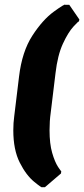

<svg xmlns="http://www.w3.org/2000/svg" viewBox="-20 -670 366 837"><path d="M264 -649H282L326 -585L324 -576Q324 -580 300.5 -554.5Q277 -529 254 -479Q231 -429 222 -351L201 -178Q196 -143 196 -102Q196 -43 207.5 -3.5Q219 36 233 57.5Q247 79 247 75L246 86L176 146H164Q164 151 129 122.5Q94 94 66 38.5Q38 -17 38 -102Q38 -134 42 -163L63 -336Q76 -445 121 -514.5Q166 -584 215 -619.5Q264 -655 264 -649Z"/></svg>

Font: Alegreya Black
Style: Italic
Weight: 900
Italic angle: -7°
Designer: Juan Pablo del Peral
Foundry: Huerta Tipografica
Version: Version 2.007; ttfautohint (v1.6)